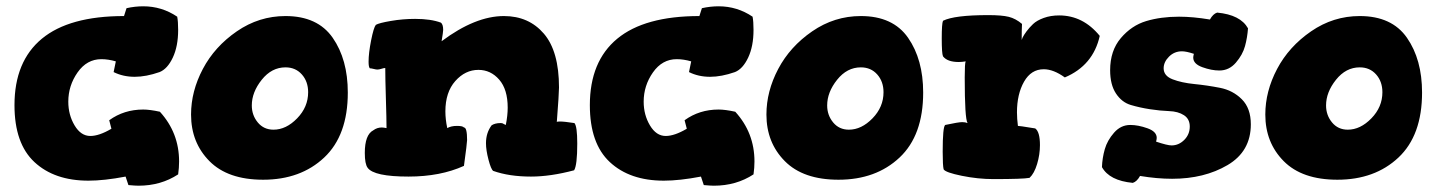

<svg xmlns="http://www.w3.org/2000/svg" viewBox="-20 -561 4564 610"><path d="M26 -227Q26 -366 113 -438Q200 -510 374 -510L382 -535Q409 -541 435 -541Q494 -541 543 -508Q546 -493 546 -466Q546 -414 529 -378Q512 -342 487 -332Q444 -317 408 -317Q371 -317 341 -332L348 -366Q324 -373 302 -373Q256 -373 226.5 -331Q197 -289 197 -238Q197 -196 217 -162.5Q237 -129 267 -129Q295 -129 334 -152L327 -179Q374 -213 435 -213Q456 -213 488 -206Q549 -139 549 -48Q549 -28 546 -7Q491 29 420 29Q410 29 388 27L379 0Q311 13 261 13Q153 13 89.5 -46Q26 -105 26 -227Z M587 -197Q587 -271 624.5 -342Q662 -413 732.5 -461.5Q803 -510 887 -510Q989 -510 1037 -441Q1085 -372 1085 -267Q1085 -131 1010 -60.5Q935 10 816 10Q704 10 645.5 -49Q587 -108 587 -197ZM780 -226Q780 -195 799 -172Q818 -149 849 -149Q889 -149 924 -185Q959 -221 959 -268Q959 -302 939 -324.5Q919 -347 887 -347Q843 -347 811.5 -307.5Q780 -268 780 -226Z M1139 -75Q1139 -133 1166 -147Q1178 -156 1193 -156Q1198 -156 1208 -154Q1208 -183 1206 -247.5Q1204 -312 1204 -345Q1200 -345 1192 -342.5Q1184 -340 1179 -340Q1175 -340 1167 -342Q1159 -344 1155 -344Q1151 -348 1151 -365Q1151 -392 1159 -432.5Q1167 -473 1174 -482Q1184 -488 1222 -494.5Q1260 -501 1299 -501Q1349 -501 1381 -489Q1388 -483 1388 -466Q1388 -460 1383 -430Q1490 -510 1581 -510Q1660 -510 1708 -454Q1756 -398 1756 -283Q1756 -264 1749 -173Q1749 -175 1758 -175Q1773 -175 1805 -170Q1814 -160 1814 -105Q1814 -36 1804 -20Q1729 0 1667 0Q1598 0 1547 -18Q1540 -23 1532 -53.5Q1524 -84 1524 -106Q1524 -139 1542 -163Q1553 -170 1570 -170Q1575 -170 1577 -169Q1579 -168 1581.5 -166.5Q1584 -165 1587 -164Q1593 -194 1593 -219Q1593 -277 1566 -308Q1539 -339 1500 -339Q1458 -339 1426.5 -303.5Q1395 -268 1395 -207Q1395 -182 1401 -154Q1413 -161 1432 -161Q1450 -161 1454 -156Q1464 -156 1464 -116Q1464 -107 1454 -34Q1379 0 1278 0Q1168 0 1148 -28Q1139 -40 1139 -75Z M1854 -227Q1854 -366 1941 -438Q2028 -510 2202 -510L2210 -535Q2237 -541 2263 -541Q2322 -541 2371 -508Q2374 -493 2374 -466Q2374 -414 2357 -378Q2340 -342 2315 -332Q2272 -317 2236 -317Q2199 -317 2169 -332L2176 -366Q2152 -373 2130 -373Q2084 -373 2054.5 -331Q2025 -289 2025 -238Q2025 -196 2045 -162.5Q2065 -129 2095 -129Q2123 -129 2162 -152L2155 -179Q2202 -213 2263 -213Q2284 -213 2316 -206Q2377 -139 2377 -48Q2377 -28 2374 -7Q2319 29 2248 29Q2238 29 2216 27L2207 0Q2139 13 2089 13Q1981 13 1917.5 -46Q1854 -105 1854 -227Z M2415 -197Q2415 -271 2452.5 -342Q2490 -413 2560.5 -461.5Q2631 -510 2715 -510Q2817 -510 2865 -441Q2913 -372 2913 -267Q2913 -131 2838 -60.5Q2763 10 2644 10Q2532 10 2473.5 -49Q2415 -108 2415 -197ZM2608 -226Q2608 -195 2627 -172Q2646 -149 2677 -149Q2717 -149 2752 -185Q2787 -221 2787 -268Q2787 -302 2767 -324.5Q2747 -347 2715 -347Q2671 -347 2639.5 -307.5Q2608 -268 2608 -226Z M2972 -439Q2972 -486 2976 -495Q3012 -513 3120 -513Q3163 -513 3185 -507.5Q3207 -502 3227 -485Q3226 -468 3226 -434L3229 -442Q3233 -450 3241.5 -461.5Q3250 -473 3262 -484.5Q3274 -496 3296 -504Q3318 -512 3345 -512Q3421 -512 3474 -447Q3453 -353 3363 -315Q3327 -341 3296 -341Q3256 -341 3233.5 -301.5Q3211 -262 3211 -204Q3211 -184 3214 -161Q3220 -161 3256 -155L3269 -153Q3284 -142 3284 -100Q3284 -70 3275 -40Q3266 -10 3251 4Q3231 8 3136 8Q3087 8 3035.5 -2.5Q2984 -13 2978 -23Q2975 -35 2975 -79Q2975 -158 2983 -164Q3025 -173 3037 -173Q3047 -173 3054 -170Q3045 -184 3045 -315Q3045 -360 3048 -366Q3036 -364 3026 -364Q2990 -364 2976 -382Q2972 -391 2972 -439Z M3481 -30Q3482 -59 3490 -87Q3498 -115 3519.5 -139.5Q3541 -164 3571 -164Q3596 -164 3625.5 -153.5Q3655 -143 3655 -123Q3655 -119 3653 -111Q3689 -99 3702 -99Q3725 -99 3742.5 -116.5Q3760 -134 3760 -159Q3760 -183 3741.5 -195Q3723 -207 3694.5 -208Q3666 -209 3633.5 -214Q3601 -219 3572.5 -227.5Q3544 -236 3525.5 -264Q3507 -292 3507 -338Q3507 -400 3541 -440Q3575 -480 3621.5 -494Q3668 -508 3726 -508Q3770 -508 3824 -499Q3834 -517 3847 -521Q3921 -514 3945 -471Q3943 -442 3935.5 -414.5Q3928 -387 3906.5 -362Q3885 -337 3854 -337Q3829 -337 3800 -347.5Q3771 -358 3771 -378Q3771 -382 3773 -390Q3749 -398 3735 -398Q3711 -398 3694 -381Q3677 -364 3677 -344Q3677 -320 3705.5 -309Q3734 -298 3774.5 -294Q3815 -290 3856 -282Q3897 -274 3925.5 -245.5Q3954 -217 3954 -166Q3954 -80 3880 -36.5Q3806 7 3704 7Q3656 7 3602 -2Q3592 16 3579 20Q3505 13 3481 -30Z M4000 -197Q4000 -271 4037.5 -342Q4075 -413 4145.5 -461.5Q4216 -510 4300 -510Q4402 -510 4450 -441Q4498 -372 4498 -267Q4498 -131 4423 -60.5Q4348 10 4229 10Q4117 10 4058.5 -49Q4000 -108 4000 -197ZM4193 -226Q4193 -195 4212 -172Q4231 -149 4262 -149Q4302 -149 4337 -185Q4372 -221 4372 -268Q4372 -302 4352 -324.5Q4332 -347 4300 -347Q4256 -347 4224.5 -307.5Q4193 -268 4193 -226Z"/></svg>

Font: Gorditas
Style: Bold
Weight: 700
Designer: Gustavo Dipre (gbrenda1987@gmail.com)
Foundry: Gustavo Dipre (gbrenda1987@gmail.com)
Version: Version 001.001